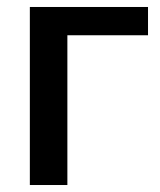

<svg xmlns="http://www.w3.org/2000/svg" viewBox="-20 -530 457 550"><path d="M404 -429H173V0H65.5V-510H404Z"/></svg>

Font: Lato SemiBold
Style: Regular
Weight: 600
Designer: Lukasz Dziedzic with Adam Twardoch and Botio Nikoltchev
Foundry: tyPoland Lukasz Dziedzic
Version: Version 2.015; 2015-08-06; http://www.latofonts.com/